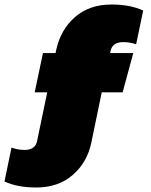

<svg xmlns="http://www.w3.org/2000/svg" viewBox="-140 -710 671 853"><path d="M21 123Q-63.5 123 -120.1 96.2L-88.9 -54.2Q-60.1 -43.9 -30.8 -43.9Q17.1 -43.9 24.9 -84L69.8 -299.8H14.2L50.8 -474.1H106.9L109.9 -488.8Q129.4 -578.6 193.4 -634.3Q257.3 -689.9 355 -689.9Q439.5 -689.9 496.1 -663.1L464.8 -513.2Q437.5 -522.9 407.2 -522.9Q358.9 -522.9 351.1 -482.9L349.1 -474.1H452.1L404.8 -299.8H312L266.1 -78.1Q247.6 11.7 183.1 67.4Q118.7 123 21 123Z"/></svg>

Font: Kanit Black
Style: Regular
Weight: 900
Designer: Katatrad Team
Foundry: CadsonDemak
Version: Version 1.000;PS 001.000;hotconv 1.0.88;makeotf.lib2.5.64775